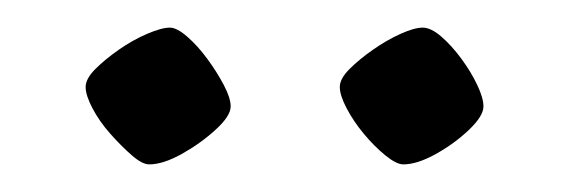

<svg xmlns="http://www.w3.org/2000/svg" viewBox="-20 -718 412 139"><path d="M272 -599Q267 -599 259 -605.5Q251 -612 243.5 -621Q236 -630 231 -639.5Q226 -649 226 -655Q226 -661 233 -668Q240 -675 250 -682Q260 -689 270 -693.5Q280 -698 286 -698Q292 -698 299.5 -691.5Q307 -685 314 -675.5Q321 -666 325.5 -656.5Q330 -647 330 -641Q330 -634 319.5 -624Q309 -614 295.5 -606.5Q282 -599 272 -599ZM88 -599Q83 -599 75.5 -605.5Q68 -612 60 -621Q52 -630 47 -639.5Q42 -649 42 -655Q42 -661 49 -668Q56 -675 66 -682Q76 -689 86.5 -693.5Q97 -698 103 -698Q108 -698 115.5 -691.5Q123 -685 130 -675.5Q137 -666 142 -656.5Q147 -647 147 -641Q147 -634 136 -624Q125 -614 111.5 -606.5Q98 -599 88 -599Z"/></svg>

Font: Texturina 12pt Thin
Style: Regular
Weight: 250
Designer: Guillermo Torres Carreño
Foundry: Omnibus-Type
Version: Version 1.002